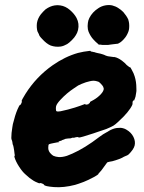

<svg xmlns="http://www.w3.org/2000/svg" viewBox="-20 -700 587 780"><path d="M342 -493Q348 -494 348 -493Q348 -490 354 -490Q356 -490 356.5 -489.5Q357 -489 360.5 -488.5Q364 -488 364 -488L367 -487Q368 -487 368 -486.5Q368 -486 376 -484.5Q384 -483 388 -482Q394 -480 398 -479Q402 -478 410 -474Q417 -471 429 -470Q441 -469 444 -468V-469L446 -468Q448 -467 450 -467Q452 -467 453 -466L458 -464L464 -461Q475 -455 488 -443Q495 -435 497 -434Q499 -433 501 -431Q506 -426 508 -427Q510 -427 515 -417Q524 -401 527 -390Q534 -368 534 -342Q535 -329 533 -322Q531 -305 527 -297Q525 -294 525 -292L524 -291V-292Q523 -293 522 -292Q521 -291 519.5 -288.5Q518 -286 518.5 -281.5Q519 -277 517 -273Q511 -260 497 -243Q485 -228 460 -205Q447 -193 440 -189Q429 -183 412 -176Q407 -174 399 -171.5Q391 -169 379.5 -165Q368 -161 359 -158Q308 -141 299 -141Q299 -141 299 -142Q299 -144 292 -143Q289 -143 283 -141L278 -140V-141Q274 -141 267 -138Q265 -138 257 -137.5Q249 -137 246 -136Q240 -133 233 -131L231 -130Q232 -129 223 -127Q219 -126 218 -125L216 -124H219L221 -123L217 -122Q212 -122 209.5 -121Q207 -120 199 -119Q183 -116 179 -114Q176 -112 176 -99Q176 -85 188 -74Q192 -70 197 -67Q206 -63 218 -62Q233 -61 252 -67Q263 -71 274 -76Q324 -98 384 -144Q400 -156 412 -162Q420 -166 422 -168Q439 -178 454.5 -180Q470 -182 480 -179Q488 -177 494 -173Q513 -162 522 -144Q531 -126 527 -109Q525 -101 519 -92Q512 -82 503 -73Q495 -67 492 -67Q491 -67 487.5 -65Q484 -63 483 -63Q482 -63 476 -59Q463 -53 450 -49Q435 -44 425 -43Q419 -42 417 -41Q415 -40 411 -34Q397 -14 392 -8Q387 -2 384 1Q379 6 379 8Q378 10 362 19Q338 32 320 39Q296 48 285 51Q239 63 199 60Q162 57 159 51Q158 48 150 45Q141 42 141 45Q139 45 130 41Q117 36 100 23Q94 18 84 9Q71 -2 57.5 -23Q44 -44 39 -61Q38 -65 38 -65Q40 -65 40 -70Q39 -73 39 -76Q39 -79 37.5 -88.5Q36 -98 35 -103Q33 -112 32 -113Q31 -113 31 -118Q30 -126 28 -131Q26 -134 26 -140Q26 -159 30 -182Q31 -194 37 -213Q45 -245 57 -268Q59 -273 61 -273Q64 -274 66 -279Q70 -286 68 -291Q68 -293 83 -318Q127 -388 194 -435Q244 -470 297 -485Q321 -491 342 -493ZM373 -370Q361 -374 345 -370Q330 -367 311 -359Q303 -355 301.5 -354.5Q300 -354 298 -353Q295 -351 280 -341Q251 -322 225 -294Q211 -279 208 -269Q207 -265 207 -258Q207 -249 210 -248Q214 -246 226 -248Q240 -251 256 -255Q273 -260 284 -263Q306 -270 324 -277Q327 -278 327 -278Q327 -278 326.5 -277Q326 -276 328 -275Q330 -274 334 -276Q336 -276 337.5 -276Q339 -276 339 -277Q339 -278 341 -279Q343 -280 344.5 -281.5Q346 -283 345.5 -284Q345 -285 345 -285.5Q345 -286 351 -289Q371 -299 385 -312.5Q399 -326 401 -336Q402 -338 401 -342Q400 -346 399 -348Q397 -352 390.5 -359Q384 -366 380 -368Q378 -369 373 -370ZM170 -114Q169 -114 168.5 -113.5Q168 -113 169 -113Q170 -113 170 -114ZM407 -678Q423 -681 436 -678Q451 -674 461 -667Q471 -661 481 -651Q494 -636 501 -621Q502 -618 503.5 -611Q505 -604 505 -594.5Q505 -585 503.5 -578Q502 -571 497.5 -562Q493 -553 489 -548Q475 -530 462 -524Q459 -522 459 -522.5Q459 -523 454.5 -522Q450 -521 441.5 -520.5Q433 -520 429.5 -519Q426 -518 419.5 -517.5Q413 -517 407 -517.5Q401 -518 399 -517.5Q397 -517 392.5 -518Q388 -519 385 -519L382 -518L379 -521Q367 -531 360 -539Q357 -543 354 -546Q348 -554 344 -562Q339 -571 337 -581Q335 -594 337 -607Q338 -617 343 -627Q355 -651 380 -667Q392 -675 407 -678ZM202 -678Q213 -680 225 -678Q246 -675 264 -659.5Q282 -644 291 -627Q303 -604 297 -578Q294 -566 288 -557Q283 -548 272 -537Q261 -526 253 -521Q239 -513 227 -511Q206 -508 186 -515Q169 -522 151 -542Q139 -554 138 -561Q137 -563 137 -563Q135 -566 132 -573Q128 -588 130 -606Q133 -625 146 -642Q155 -653 165 -662Q183 -675 202 -678Z"/></svg>

Font: TT2020 Style B
Style: Italic
Weight: 400
Italic angle: -15°
Version: Version 0.2.000